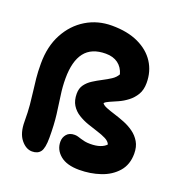

<svg xmlns="http://www.w3.org/2000/svg" viewBox="-138 -880 963 1016"><g transform="rotate(20 343.5 -371.5)"><path d="M417.4 16.8Q347.4 16.8 310.5 -13.8Q273.6 -44.4 273.6 -90Q273.6 -114 288.7 -131.7Q303.8 -149.4 333 -149.4Q342.8 -149.4 351.9 -146.8Q361 -144.2 371.4 -140.8Q381.8 -137.4 395 -134.8Q408.2 -132.2 426.2 -132.2Q457.8 -132.2 480.6 -140.1Q503.4 -148 515 -161.4Q508.2 -177.8 487.5 -188.3Q466.8 -198.8 438.7 -207.5Q410.6 -216.2 381.2 -226.4Q351.8 -236.6 325.7 -252.8Q299.6 -269 283.8 -294.5Q268 -320 268 -358.4Q268 -388.2 282.9 -408.7Q297.8 -429.2 321.1 -444.1Q344.4 -459 369.7 -472Q395 -485 416.3 -498.8Q437.6 -512.6 448 -532Q437.6 -569.2 410.3 -589.3Q383 -609.4 341 -609.4Q261 -609.4 222.8 -559.9Q184.6 -510.4 184.6 -413Q184.6 -366.4 191.5 -320.1Q198.4 -273.8 205.3 -218.6Q212.2 -163.4 212.2 -89Q212.2 -30.4 196.9 -9.9Q181.6 10.6 150 10.6Q115.6 10.6 87.3 -24.5Q59 -59.6 59 -125.2Q59 -178.6 55.3 -217.8Q51.6 -257 47.2 -290.9Q42.8 -324.8 39.1 -360.5Q35.4 -396.2 35.4 -443Q35.4 -539.8 73.7 -610.9Q112 -682 176.6 -721Q241.2 -760 321 -760Q408.8 -760 470.3 -731.2Q531.8 -702.4 564.1 -652.3Q596.4 -602.2 596.4 -537.4Q596.4 -498 580.3 -471.2Q564.2 -444.4 540.2 -426.1Q516.2 -407.8 490.6 -396.3Q465 -384.8 445.3 -376.4Q425.6 -368 418.6 -359.2Q425.2 -348.8 445.4 -340.7Q465.6 -332.6 493.4 -324.1Q521.2 -315.6 550.7 -303.9Q580.2 -292.2 605.6 -274Q631 -255.8 646.9 -228.9Q662.8 -202 662.8 -163.2Q662.8 -101.2 627.6 -61.1Q592.4 -21 536.3 -2.1Q480.2 16.8 417.4 16.8Z"/></g></svg>

Font: Shantell Sans Light
Style: Regular
Weight: 300
Designer: Stephen Nixon, Anya Danilova, Shantell Martin
Foundry: Arrow Type
Version: Version 1.011;[c5ecc13dd]